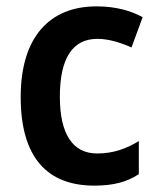

<svg xmlns="http://www.w3.org/2000/svg" viewBox="-20 -573 497 603"><path d="M276 10C335 10 378 -1 416 -26V-130C377 -106 336 -91 285 -91C209 -91 168 -151 168 -269C168 -389 207 -451 286 -451C320 -451 357 -440 393 -424L428 -519C392 -539 344 -553 283 -553C136 -553 45 -457 45 -268C45 -78 129 10 276 10Z"/></svg>

Font: Noto Sans Ethiopic SemiCondensed SemiBold
Style: Regular
Weight: 600
Width: 4
Designer: Monotype Design Team
Foundry: Monotype Imaging Inc.
Version: Version 2.102